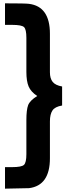

<svg xmlns="http://www.w3.org/2000/svg" viewBox="-20 -934 432 1150"><path d="M352 -416V-302Q309 -295 294 -272Q279 -249 279 -207V14Q279 177 154 193L10 196V67H53Q109 67 123.5 53.5Q138 40 138 -11V-214Q138 -276 148.5 -304Q159 -332 203 -359Q165 -384 151.5 -416Q138 -448 138 -503V-707Q138 -758 124 -771.5Q110 -785 53 -785H10V-914Q133 -914 154 -911Q279 -895 279 -732V-501Q279 -464 295.5 -443.5Q312 -423 352 -416Z"/></svg>

Font: Sinkin Sans 700 Bold
Style: Bold
Weight: 700
Designer: Keith Bates
Foundry: K-Type
Version: Sinkin Sans (version 1.0)  by Keith Bates   •   © 2014   www